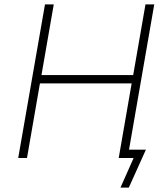

<svg xmlns="http://www.w3.org/2000/svg" viewBox="-20 -720 764 875"><path d="M643 -700 587 -378H169L225 -700H185L63 0H103L162 -340H580L521 0H589L529 135H567L645 -38H568L683 -700Z"/></svg>

Font: Fixel Display 20240404 ExLight
Style: Italic
Weight: 200
Italic angle: -10°
Designer: AlfaBravo + MacPaw
Foundry: Kyrylo Tkachov, Marchela Mozhyna, Serhii Makarenko, Maria Weinstein, Zakhar Kryvoshyya
Version: Version 1.211;Glyphs 3.2 (3225)